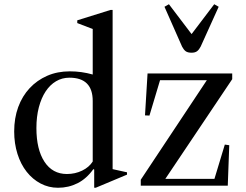

<svg xmlns="http://www.w3.org/2000/svg" viewBox="-20 -877 1160 907"><path d="M254 10C287.3 10 318.2 2.8 346.5 -11.5C374.8 -25.8 399.7 -48 421 -78L425 -76V10H432L580 -52V-63L512 -78V-830H502L345 -781V-768L418 -740V-525C382.7 -535 346.7 -540 310 -540C270.7 -540 235 -533 203 -519C171 -505 143.3 -485.5 120 -460.5C96.7 -435.5 78.7 -405.7 66 -371C53.3 -336.3 47 -298 47 -256C47 -218 52.2 -182.7 62.5 -150C72.8 -117.3 87.3 -89.2 106 -65.5C124.7 -41.8 146.7 -23.3 172 -10C197.3 3.3 224.7 10 254 10ZM296 -55C250.7 -55 215.3 -74.3 190 -113C164.7 -151.7 152 -204.7 152 -272C152 -308 155.8 -340.7 163.5 -370C171.2 -399.3 181.8 -424.3 195.5 -445C209.2 -465.7 225.5 -481.7 244.5 -493C263.5 -504.3 284.7 -510 308 -510C381.3 -510 418 -473.3 418 -400V-114C406.7 -96 390 -81.7 368 -71C346 -60.3 322 -55 296 -55ZM885 -628C896.3 -628 905.2 -630.5 911.5 -635.5C917.8 -640.5 923.3 -647.7 928 -657L1013 -845L992 -857L885 -716L778 -857L757 -845L840 -657C844.7 -647.7 850.2 -640.5 856.5 -635.5C862.8 -630.5 872.3 -628 885 -628ZM1077 -530H677L665 -332L686 -331L736 -498H957L645 -28V0H1056L1063 -191L1042 -194L993 -32H761L1077 -503Z"/></svg>

Font: Libre Caslon Text
Style: Regular
Weight: 400
Designer: Pablo Impallari, Rodrigo Fuenzalida
Foundry: Pablo Impallari, Rodrigo Fuenzalida
Version: Version 1.000; ttfautohint (v0.93) -l 8 -r 50 -G 200 -x 14 -